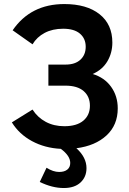

<svg xmlns="http://www.w3.org/2000/svg" viewBox="-20 -736 645 957"><path d="M566.9 -195.8Q566.9 -112.8 511 -61Q455.1 -9.3 360.8 2.9Q411.1 48.3 411.1 102.1Q411.1 146 381.3 173.6Q351.6 201.2 297.9 201.2Q240.2 201.2 178.2 170.9L211.9 100.1Q245.1 121.1 274.9 121.1Q300.8 121.1 315.4 109.4Q330.1 97.7 330.1 76.2Q330.1 40.5 283.2 5.9Q203.6 2 139.6 -32.5Q75.7 -66.9 39.1 -126L142.1 -189.9Q167.5 -150.4 208 -128.7Q248.5 -106.9 300.8 -106.9Q362.3 -106.9 395.3 -134.5Q428.2 -162.1 428.2 -209Q428.2 -254.9 397 -282Q365.7 -309.1 306.2 -309.1H221.2V-414.1H307.1Q354.5 -414.1 380.9 -438.5Q407.2 -462.9 407.2 -502.9Q407.2 -543.9 378.4 -568.4Q349.6 -592.8 294.9 -592.8Q241.7 -592.8 202.6 -572Q163.6 -551.3 142.1 -515.1L43 -585Q132.8 -715.8 300.8 -715.8Q412.1 -715.8 476.1 -665.3Q540 -614.7 540 -523.9Q540 -472.7 515.4 -430.7Q490.7 -388.7 441.9 -367.2Q500.5 -349.6 533.7 -303.5Q566.9 -257.3 566.9 -195.8Z"/></svg>

Font: Rawline
Style: Bold
Weight: 700
Designer: Matt McInerney, Pablo Impallari, Rodrigo Fuenzalida
Foundry: Matt McInerney, Pablo Impallari, Rodrigo Fuenzalida
Version: Version 4.020;PS 004.020;hotconv 1.0.88;makeotf.lib2.5.64775